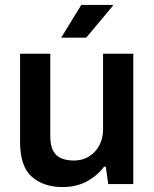

<svg xmlns="http://www.w3.org/2000/svg" viewBox="-20 -743 623 775"><path d="M232 12Q156 12 108.5 -29.5Q61 -71 61 -171V-526H183V-193Q183 -156 194.5 -134.5Q206 -113 227.5 -104Q249 -95 279 -95Q312 -95 338.5 -111Q365 -127 380.5 -155.5Q396 -184 396 -220V-526H518V0H417L407 -70H400Q373 -34 331 -11Q289 12 232 12ZM227 -591 308 -723H435L436 -720L328 -591Z"/></svg>

Font: Archivo Variable SemiBold
Style: Regular
Weight: 600
Designer: Hector Gatti
Foundry: Omnibus-Type
Version: Version 2.001